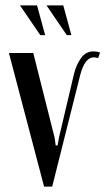

<svg xmlns="http://www.w3.org/2000/svg" viewBox="-20 -691 390 710"><path d="M343 -476Q334 -479 327 -479Q294 -479 277 -415L173 -1H143L13 -495H103L182 -182L186 -153H193L198 -182L254 -419Q262 -451 279.5 -476Q297 -501 326 -501Q338 -501 350 -497ZM129 -561 54 -671H117L147 -561ZM227 -561 152 -671H214L244 -561Z"/></svg>

Font: Moniqa SemBd Heading
Style: Regular
Weight: 600
Designer: Rajesh Rajput
Foundry: Rajesh Rajput
Version: Version 1.000